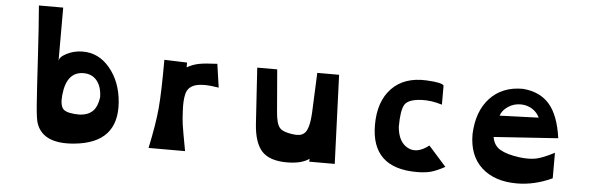

<svg xmlns="http://www.w3.org/2000/svg" viewBox="-53 -1032 3816 1236"><g transform="rotate(5 1855.5 -413.5)"><path d="M457 16Q259 35 213 -89Q202 -114 194.5 -216Q187 -318 176 -511.5Q165 -705 153 -850H310V-504Q310 -530 356 -554Q402 -578 457 -579Q563 -581 636 -493Q709 -405 719 -273Q739 -11 457 16ZM477 -173Q532 -177 560.5 -206.5Q589 -236 597 -295Q596 -363 564.5 -402Q533 -441 478 -441Q368 -441 353 -289Q346 -218 371.5 -195.5Q397 -173 477 -173Z M1330 -576 1352 -424Q1299 -433 1261 -433Q1223 -433 1199 -425Q1175 -417 1161 -402Q1147 -387 1141.5 -365Q1136 -343 1134.5 -315Q1133 -287 1135 -253Q1137 -206 1142 -168.5Q1147 -131 1172 2H936Q970 -157 979 -261.5Q988 -366 988 -572L1135 -567V-536Q1171 -557 1211.5 -565Q1252 -573 1330 -576Z M1830 17Q1719 17 1669 -37Q1619 -91 1611 -214L1588 -574H1717L1740 -299Q1746 -225 1767.5 -200Q1789 -175 1851 -167Q1876 -163 1895.5 -166Q1915 -169 1929.5 -182.5Q1944 -196 1953 -229Q1962 -262 1965 -317L1976 -574H2117L2139 0H1974L1975 -19Q1926 17 1830 17Z M2669 6Q2375 6 2375 -273Q2375 -425 2456 -509.5Q2537 -594 2681 -587Q2783 -582 2793 -563V-440Q2722 -462 2661 -459Q2574 -455 2551.5 -417.5Q2529 -380 2529 -274Q2537 -177 2598 -144Q2659 -111 2736 -171L2850 -43Q2795 -13 2758 -3.5Q2721 6 2669 6Z M3558 -290 3143 -262Q3151 -208 3194 -182.5Q3237 -157 3319 -146Q3384 -138 3428 -147.5Q3472 -157 3545 -195V-30Q3431 23 3317 23Q3173 23 3089.5 -53Q3006 -129 3006 -268V-269Q3012 -417 3091 -502Q3170 -587 3302 -587H3304Q3416 -578 3477 -506.5Q3538 -435 3558 -290ZM3169 -402 3421 -411Q3406 -444 3374 -464.5Q3342 -485 3302 -486Q3256 -487 3218.5 -462.5Q3181 -438 3169 -402Z"/></g></svg>

Font: OpenDyslexic
Style: Bold
Weight: 800
Designer: Abbie Gonzalez
Version: Version 0.920;hotconv 1.0.109;makeotfexe 2.5.65596